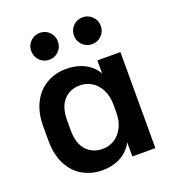

<svg xmlns="http://www.w3.org/2000/svg" viewBox="-145 -918 935 1035"><g transform="rotate(-20 322.5 -401.0)"><path d="M124 -730Q124 -762 146 -784.5Q168 -807 201 -807Q233 -807 255 -784.5Q277 -762 277 -730Q277 -698 255 -675.5Q233 -653 201 -653Q168 -653 146 -675.5Q124 -698 124 -730ZM369 -730Q369 -762 391 -784.5Q413 -807 446 -807Q478 -807 500.5 -784.5Q523 -762 523 -730Q523 -698 500.5 -675.5Q478 -653 446 -653Q413 -653 391 -675.5Q369 -698 369 -730ZM574 -561V-10H442V-91Q416 -43 370.5 -19Q325 5 268 5H267Q205 5 154.5 -23.5Q104 -52 75 -108.5Q46 -165 46 -244V-327Q46 -406 75 -462Q104 -518 154.5 -547Q205 -576 267 -576H268Q325 -576 370.5 -553.5Q416 -531 442 -486V-561ZM442 -265V-306Q442 -357 423 -393.5Q404 -430 373.5 -448.5Q343 -467 308 -467H307Q249 -467 213.5 -428Q178 -389 178 -312V-257Q178 -181 213.5 -142Q249 -103 307 -103H308Q343 -103 373.5 -121.5Q404 -140 423 -176.5Q442 -213 442 -265Z"/></g></svg>

Font: 카카오 큰글씨 ExtraBold
Style: Regular
Weight: 800
Designer: Park Young-rak; Lee Sang-min; Kim Jung-jin; Min Bon; Park Min-gyu;
Foundry: Kakao Corporation
Version: Version 2.003